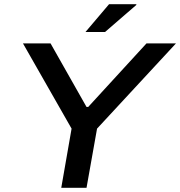

<svg xmlns="http://www.w3.org/2000/svg" viewBox="-20 -892 856 912"><path d="M271 0 320 -281 89 -686H220L391 -384H399L676 -686H816L441 -281L391 0ZM386 -740 498 -872H627L628 -869L479 -740Z"/></svg>

Font: Archivo SemiExpanded Medium
Style: Italic
Weight: 500
Width: 6
Italic angle: -10°
Designer: Hector Gatti
Foundry: Omnibus-Type
Version: Version 2.001